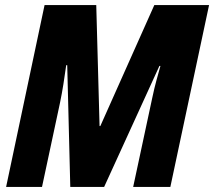

<svg xmlns="http://www.w3.org/2000/svg" viewBox="-20 -734 841 754"><path d="M4 0 155 -714H358L371 -239H374L586 -714H801L649 0H503L578 -350Q586 -388 594.5 -419Q603 -450 610 -475H606L389 0H256L244 -478H240Q235 -441 229 -403.5Q223 -366 216 -332L145 0Z"/></svg>

Font: Noto Sans Condensed ExtraBold
Style: Italic
Weight: 800
Width: 3
Italic angle: -12°
Designer: Monotype Design Team
Foundry: Monotype Imaging Inc.
Version: Version 2.013; ttfautohint (v1.8.4.7-5d5b)